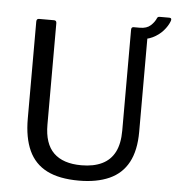

<svg xmlns="http://www.w3.org/2000/svg" viewBox="-56 -854 839 916"><g transform="rotate(5 364.0 -396.0)"><path d="M622 -247Q622 -158 591.5 -101Q561 -44 501 -17Q441 10 355 10Q261 10 202 -20Q143 -50 115 -111Q87 -172 87 -264V-728Q87 -742 99 -742H171Q183 -742 183 -729V-243Q183 -152 228 -108Q273 -64 361 -64Q419 -64 459.5 -83.5Q500 -103 520.5 -143Q541 -183 541 -246V-729Q541 -742 552 -742H611Q622 -742 622 -730V-247ZM718 -802Q725 -802 727 -797.5Q729 -793 726 -786Q717 -762 697 -739.5Q677 -717 647.5 -702.5Q618 -688 578 -688L582 -742Q615 -742 633.5 -759Q652 -776 660 -796Q663 -801 667 -801.5Q671 -802 675 -802Z"/></g></svg>

Font: Libre Franklin
Style: Regular
Weight: 400
Designer: Pablo Impallari, Rodrigo Fuenzalida, Nhung Nguyen
Foundry: Impallari Type
Version: Version 3.000